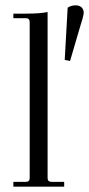

<svg xmlns="http://www.w3.org/2000/svg" viewBox="-20 -698 333 718"><path d="M242 -470 222 -474 233 -669Q245 -678 263 -678Q277 -678 285 -670.5Q293 -663 293 -650Q293 -639 276 -586ZM30 0V-18H77Q91 -18 91 -32V-615Q91 -630 77 -630H30V-647H77Q130 -647 158 -653V-32Q158 -18 173 -18H220V0Z"/></svg>

Font: Arapey Thin
Style: Regular
Weight: 100
Designer: Eduardo Rodriguez Tunni
Foundry: Eduardo Rodriguez Tunni
Version: Version 4.000;hotconv 1.0.109;makeotfexe 2.5.65596